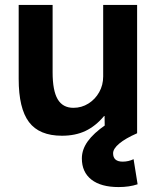

<svg xmlns="http://www.w3.org/2000/svg" viewBox="-20 -540 645 778"><path d="M230.9 10Q139.2 10 97.5 -45.3Q55.7 -100.6 55.7 -220V-520H193.2V-246.8Q193.2 -172.6 213.7 -137.9Q234.2 -103.1 277.5 -103.1Q310.8 -103.1 338.4 -120.5Q366 -137.9 382 -166.6Q398.1 -195.2 398.1 -230.1V-520H535.6V0H404.8L403.7 -69.9H401.8Q367.7 -29.1 326.7 -9.6Q285.8 10 230.9 10ZM460.6 218Q389 218 350.3 187.7Q311.7 157.3 311.7 102Q311.7 66 335.5 32.7Q359.4 -0.6 408 -34L535.6 0Q488.3 20.7 463.3 41.7Q438.3 62.7 438.3 81Q438.3 115 477.3 115Q500.3 115 521.3 105L537.6 206.7Q504 218 460.6 218Z"/></svg>

Font: M PLUS 2 Thin
Style: Regular
Weight: 100
Designer: Coji Morishita
Foundry: UNDERFOREST DESIGN
Version: Version 1.001